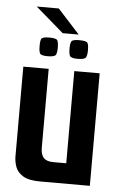

<svg xmlns="http://www.w3.org/2000/svg" viewBox="-52 -761 499 799"><g transform="rotate(5 197.0 -362.0)"><path d="M146 0Q99 0 75 -14.5Q51 -29 43 -51Q35 -73 35 -95V-470H141V-141Q141 -112 153.5 -98.5Q166 -85 194 -85H248V-470H354V0ZM257 -522Q230 -522 225 -531Q220 -540 220 -561Q220 -584 225 -592Q230 -600 257 -600Q287 -600 292 -592Q297 -584 297 -561Q297 -540 291.5 -531Q286 -522 257 -522ZM132 -522Q104 -522 99.5 -531Q95 -540 95 -561Q95 -584 99.5 -592Q104 -600 132 -600Q161 -600 166 -592Q171 -584 171 -561Q171 -540 166 -531Q161 -522 132 -522ZM186 -623 69 -724H161L253 -623Z"/></g></svg>

Font: Smooch Sans
Style: Bold
Weight: 700
Designer: Robert E. Leuschke
Foundry: Robert E. Leuschke
Version: Version 1.010